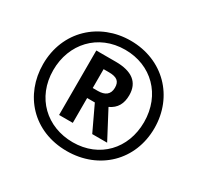

<svg xmlns="http://www.w3.org/2000/svg" viewBox="-155 -909 1139 1104"><g transform="rotate(30 414.0 -357.0)"><path d="M411 10C625 10 783 -142 783 -356C783 -565 630 -724 414 -724C208 -724 44 -575 44 -356C44 -152 188 10 411 10ZM416 -51C244 -51 112 -172 112 -355C112 -529 233 -663 413 -663C586 -663 714 -538 714 -356C714 -180 593 -51 416 -51ZM270 -148H361V-313H412L490 -148H589L493 -330C542 -353 563 -392 563 -448C563 -534 506 -576 399 -576H270ZM394 -379H360V-504H394C448 -504 470 -487 470 -444C470 -399 441 -379 394 -379Z"/></g></svg>

Font: Noto Sans Myanmar ExtraCondensed SemiBold
Style: Regular
Weight: 600
Width: 2
Designer: Monotype Design Team
Foundry: Monotype Imaging Inc.
Version: Version 2.107